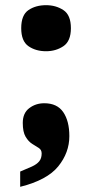

<svg xmlns="http://www.w3.org/2000/svg" viewBox="-20 -568 357 742"><path d="M58 95Q85 84 103.5 75.5Q122 67 131.5 55.5Q141 44 141 25Q141 11 130 4Q119 -3 104.5 -12Q90 -21 79 -39.5Q68 -58 68 -93Q68 -131 93 -150Q118 -169 151 -169Q201 -169 224.5 -134.5Q248 -100 248 -42Q248 22 205 75Q162 128 58 154ZM158 -370Q118 -370 90 -389.5Q62 -409 62 -459Q62 -510 90 -529Q118 -548 158 -548Q196 -548 225 -529Q254 -510 254 -459Q254 -409 225 -389.5Q196 -370 158 -370Z"/></svg>

Font: Noto Serif Tibetan Black
Style: Regular
Weight: 900
Version: Version 2.103